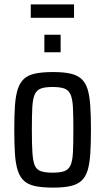

<svg xmlns="http://www.w3.org/2000/svg" viewBox="-20 -846 478 874"><path d="M222 8Q172 8 139.5 1Q107 -6 88.5 -23.5Q70 -41 60.5 -71Q51 -101 48 -146Q45 -191 45 -255Q45 -319 48 -364Q51 -409 60.5 -439Q70 -469 88.5 -486.5Q107 -504 139.5 -511Q172 -518 222 -518Q269 -518 300.5 -511Q332 -504 351 -486.5Q370 -469 379 -439Q388 -409 391 -364Q394 -319 394 -255Q394 -191 391 -146Q388 -101 379 -71Q370 -41 351 -23.5Q332 -6 300.5 1Q269 8 222 8ZM219 -60Q254 -60 273 -67Q292 -74 301 -93.5Q310 -113 312 -152Q314 -191 314 -255Q314 -319 312 -357.5Q310 -396 301 -416Q292 -436 273 -443Q254 -450 219 -450Q185 -450 166 -443Q147 -436 138 -416Q129 -396 127 -357Q125 -318 125 -255Q125 -191 127.5 -152Q130 -113 138 -93.5Q146 -74 165.5 -67Q185 -60 219 -60ZM182 -608V-688H256V-608ZM120 -765V-826H317V-765Z"/></svg>

Font: Saira Condensed Medium
Style: Regular
Weight: 500
Width: 3
Designer: Hector Gatti with collaboration of the Omnibus-Type team
Foundry: Omnibus-Type
Version: Version 1.101